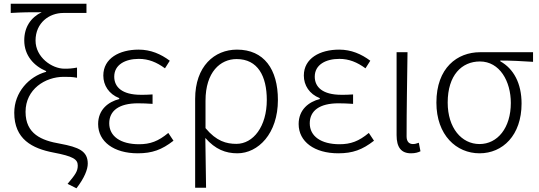

<svg xmlns="http://www.w3.org/2000/svg" viewBox="-20 -815 2912 1037"><path d="M393 202C436 146 454 100 454 69C454 1 406 -20 304 -39C205 -56 118 -91 118 -211C118 -333 224 -400 324 -400C351 -400 370 -400 396 -395V-450C368 -445 355 -444 328 -444C260 -444 172 -506 172 -596C172 -692 246 -745 322 -745H447V-795H38V-745C107 -749 138 -749 205 -749C147 -721 111 -669 111 -597C111 -515 163 -459 229 -431V-427C137 -402 57 -317 57 -206C57 -63 154 -13 269 9C374 29 400 45 400 79C400 110 387 128 345 178Z M724 13C802 13 854 -6 917 -55L889 -97C835 -52 791 -36 731 -36C631 -36 570 -79 570 -149C570 -217 623 -257 725 -257C750 -257 773 -256 804 -254V-305C777 -303 761 -303 741 -303C639 -303 597 -345 597 -401C597 -466 657 -497 730 -497C782 -497 826 -479 871 -446L897 -487C849 -523 794 -547 729 -547C625 -547 538 -500 538 -407C538 -354 568 -307 624 -285V-280C565 -265 510 -223 510 -145C510 -50 595 13 724 13Z M1034 199H1093C1092 97 1091 32 1089 -70C1143 -8 1199 13 1262 13C1374 13 1481 -93 1481 -275C1481 -441 1406 -547 1260 -547C1138 -547 1034 -457 1034 -281ZM1257 -38C1203 -38 1149 -52 1090 -123V-271C1090 -426 1170 -496 1258 -496C1373 -496 1421 -403 1421 -275C1421 -132 1348 -38 1257 -38Z M1807 13C1885 13 1937 -6 2000 -55L1972 -97C1918 -52 1874 -36 1814 -36C1714 -36 1653 -79 1653 -149C1653 -217 1706 -257 1808 -257C1833 -257 1856 -256 1887 -254V-305C1860 -303 1844 -303 1824 -303C1722 -303 1680 -345 1680 -401C1680 -466 1740 -497 1813 -497C1865 -497 1909 -479 1954 -446L1980 -487C1932 -523 1877 -547 1812 -547C1708 -547 1621 -500 1621 -407C1621 -354 1651 -307 1707 -285V-280C1648 -265 1593 -223 1593 -145C1593 -50 1678 13 1807 13Z M2200 13C2223 13 2239 8 2251 2L2242 -44C2229 -39 2220 -37 2210 -37C2190 -37 2176 -50 2176 -78C2176 -225 2179 -379 2181 -533H2122V-85C2122 -19 2147 13 2200 13Z M2570 13C2695 13 2797 -84 2797 -256C2797 -365 2754 -444 2682 -484V-488C2743 -488 2797 -485 2859 -481V-533H2573C2450 -533 2337 -449 2337 -261C2337 -85 2445 13 2570 13ZM2570 -37C2473 -37 2398 -124 2398 -261C2398 -409 2474 -483 2572 -483C2679 -483 2739 -376 2739 -259C2739 -124 2667 -37 2570 -37Z"/></svg>

Font: Source Han Sans SC Light
Style: Regular
Weight: 300
Designer: Ryoko NISHIZUKA (kana & ideographs); Paul D. Hunt (Latin, Greek & Cyrillic); Wenlong ZHANG (bopomofo); Sandoll Communica
Foundry: Adobe Systems Incorporated
Version: Version 1.004;PS 1.004;hotconv 1.0.82;makeotf.lib2.5.63406